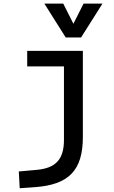

<svg xmlns="http://www.w3.org/2000/svg" viewBox="-20 -796 626 1051"><path d="M87.9 234.4 170.9 228.5C354.5 215.3 433.6 138.7 433.6 -45.9V-517.6H128.9V-432.6H330.1V-30.3C330.1 76.2 285.2 124.5 180.7 133.8L83 142.6ZM339.8 -590.8H423.8L541 -776.4H437.5L381.8 -666L326.2 -776.4H222.7Z"/></svg>

Font: Cascadia Code PL
Style: Regular
Weight: 400
Monospace: yes
Designer: Aaron Bell
Foundry: Saja Typeworks
Version: Version 2404.023